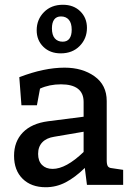

<svg xmlns="http://www.w3.org/2000/svg" viewBox="-20 -776 560 806"><path d="M497 -63V0H345L336 -71Q295 -31 255.5 -10.5Q216 10 172 10Q111 10 75 -25.5Q39 -61 39 -122Q39 -182 76 -220Q113 -258 182 -267L331 -286V-348Q331 -385 307 -403.5Q283 -422 236 -422Q187 -422 148 -404L135 -334H70L61 -452Q165 -492 251 -492Q326 -492 377 -455.5Q428 -419 428 -352V-103Q428 -86 432.5 -78.5Q437 -71 450 -70ZM201 -67Q257 -67 331 -138V-223L208 -202Q175 -197 157.5 -178.5Q140 -160 140 -130Q140 -100 156.5 -83.5Q173 -67 201 -67ZM134 -649Q134 -694 164.5 -725Q195 -756 244 -756Q289 -756 317 -728.5Q345 -701 345 -659Q345 -614 314.5 -583Q284 -552 235 -552Q190 -552 162 -579.5Q134 -607 134 -649ZM281 -651Q281 -679 269 -693Q257 -707 236 -707Q217 -707 207.5 -694Q198 -681 198 -657Q198 -629 210 -615Q222 -601 243 -601Q262 -601 271.5 -614Q281 -627 281 -651Z"/></svg>

Font: Enriqueta Medium
Style: Regular
Weight: 500
Designer: Viviana Monsalve, Gustavo Ibarra
Foundry: 72Puntos
Version: Version 2.000